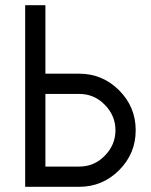

<svg xmlns="http://www.w3.org/2000/svg" viewBox="-20 -720 583 740"><path d="M77 -700V0H155H285Q375 0 439 -64Q503 -128 503 -218Q503 -308 439 -372Q375 -436 285 -436H155V-700ZM155 -358H285Q343 -358 383 -317Q425 -275 425 -218Q425 -161 383 -119Q343 -78 285 -78H155Z"/></svg>

Font: Unageo
Style: Regular
Weight: 400
Designer: Richard Sepsi
Foundry: Richard Sepsi
Version: Version 2.000